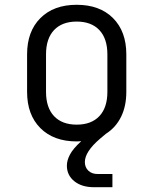

<svg xmlns="http://www.w3.org/2000/svg" viewBox="-20 -580 640 801"><path d="M372 201Q321 201 290 176Q259 151 259 111Q259 89 272 64.5Q285 40 319 9Q311 10 300 10Q204 10 148.5 -45.5Q93 -101 93 -197V-353Q93 -449 148.5 -504.5Q204 -560 300 -560Q396 -560 451.5 -504.5Q507 -449 507 -353V-197Q507 -137 485 -92.5Q463 -48 422 -22L397 -1Q334 53 334 96Q334 118 348.5 132Q363 146 388 146H449V201ZM300 -60Q361 -60 394.5 -95.5Q428 -131 428 -197V-353Q428 -419 394.5 -454.5Q361 -490 300 -490Q239 -490 205.5 -454.5Q172 -419 172 -353V-197Q172 -131 205.5 -95.5Q239 -60 300 -60Z"/></svg>

Font: Tiny Light
Style: Regular
Weight: 300
Monospace: yes
Designer: Philipp Nurullin, Konstantin Bulenkov
Foundry: JetBrains
Version: Version 2.251; ttfautohint (v1.8.4.7-5d5b)